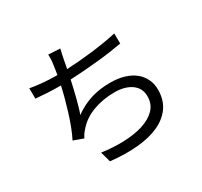

<svg xmlns="http://www.w3.org/2000/svg" viewBox="-165 -1007 1330 1264"><g transform="rotate(-30 500.0 -375.5)"><path d="M782 -611Q738 -603 688 -596Q638 -589 585.5 -584Q533 -579 481 -575Q429 -571 381 -569Q374 -538 366.5 -505.5Q359 -473 351 -442Q343 -411 335 -383.5Q327 -356 319 -335Q351 -358 383 -374Q415 -390 448.5 -400.5Q482 -411 518.5 -416Q555 -421 596 -421Q655 -421 701.5 -406.5Q748 -392 780 -366Q812 -340 829 -303.5Q846 -267 846 -224Q846 -147 808.5 -93.5Q771 -40 703.5 -9Q636 22 542 30.5Q448 39 336 27L314 -52Q399 -40 480 -42.5Q561 -45 624 -64.5Q687 -84 725.5 -122.5Q764 -161 764 -222Q764 -250 753 -273.5Q742 -297 719.5 -314.5Q697 -332 664 -342Q631 -352 588 -352Q499 -352 422 -323Q345 -294 296 -234Q286 -223 279 -212.5Q272 -202 265 -188L191 -215Q210 -252 226.5 -295.5Q243 -339 257.5 -385.5Q272 -432 284.5 -478.5Q297 -525 306 -567H305Q254 -567 207 -569.5Q160 -572 117 -576L116 -655Q155 -648 207 -643Q259 -638 304 -638H320Q324 -658 326 -674Q328 -690 330 -703Q334 -727 335 -746Q336 -765 335 -785L424 -780Q419 -760 414.5 -738.5Q410 -717 406 -697Q404 -686 401.5 -671.5Q399 -657 395 -640Q440 -642 488.5 -646Q537 -650 587 -656Q637 -662 686.5 -670Q736 -678 781 -688Z"/></g></svg>

Font: SpoqaHanSans-Regular
Style: Regular
Weight: 400
Designer: [Spoqa Han Sans] Dong-huui Kim \uAE40 \uB3D9 \uD718  Younghwa Kang \uAC15 \uC601 \uD654  [Noto Sans] Ryoko NISHIZUKA \u8
Foundry: Spoqa (http://www.spoqa-han-sans.com)
Version: Version 2.000